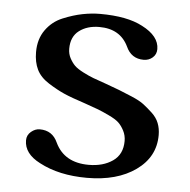

<svg xmlns="http://www.w3.org/2000/svg" viewBox="-43 -544 579 586"><g transform="rotate(5 247.0 -251.0)"><path d="M349 -122Q349 -139 341.5 -153.5Q334 -168 324.5 -177Q315 -186 294 -196Q273 -206 260 -211Q247 -216 218 -226Q175 -240 152.5 -250Q130 -260 104 -276.5Q78 -293 67 -315.5Q56 -338 56 -369Q56 -409 76 -437Q96 -465 127.5 -478Q159 -491 187 -496.5Q215 -502 241 -502Q324 -502 371 -477Q424 -450 424 -410Q424 -394 412.5 -384Q401 -374 385 -374Q347 -374 331 -410Q306 -462 242 -462Q205 -462 180.5 -443.5Q156 -425 156 -388Q156 -372 163 -359Q170 -346 178.5 -337.5Q187 -329 205.5 -319.5Q224 -310 237.5 -305Q251 -300 277 -291Q305 -281 319 -275.5Q333 -270 358 -259.5Q383 -249 396 -239Q409 -229 423.5 -215.5Q438 -202 444.5 -185.5Q451 -169 451 -149Q451 -82 393.5 -41Q336 0 244 0Q158 0 98 -32Q49 -57 49 -98Q49 -114 61.5 -124.5Q74 -135 88 -135Q127 -135 143 -99Q171 -40 246 -40Q290 -40 319.5 -60.5Q349 -81 349 -122Z"/></g></svg>

Font: Marmelad
Style: Regular
Weight: 400
Designer: Manvel Shmavonyan
Foundry: Cyreal
Version: Version 1.001;PS 001.001;hotconv 1.0.88;makeotf.lib2.5.64775